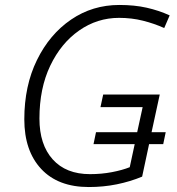

<svg xmlns="http://www.w3.org/2000/svg" viewBox="-20 -744 713 774"><path d="M338 10Q397 10 451 -1Q505 -12 553 -32L581 -163H638L648 -211H591L624 -363H396L385 -312H555L533 -211H367L357 -163H523L503 -70Q473 -58 431 -50Q389 -42 343 -42Q246 -42 192.5 -101.5Q139 -161 139 -266Q139 -388 182.5 -479Q226 -570 299 -621Q372 -672 460 -672Q511 -672 556.5 -660.5Q602 -649 642 -631L664 -682Q620 -702 571 -713Q522 -724 461 -724Q353 -724 266.5 -665Q180 -606 129 -502Q78 -398 78 -263Q78 -136 146 -63Q214 10 338 10Z"/></svg>

Font: Noto Sans UI Light
Style: Italic
Weight: 300
Italic angle: -12°
Designer: Monotype Design Team
Foundry: Monotype Imaging Inc.
Version: Version 1.901